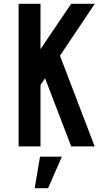

<svg xmlns="http://www.w3.org/2000/svg" viewBox="-20 -770 538 1010"><path d="M354.5 0 217 -358.5 183 -308V-497L354.5 -750H478.5L295.5 -477L478 0ZM78 0V-750H193V0ZM162.5 220 190.5 54H305.5L233 220Z"/></svg>

Font: Mohave Light SemiBold
Style: Regular
Weight: 600
Version: Version 2.003